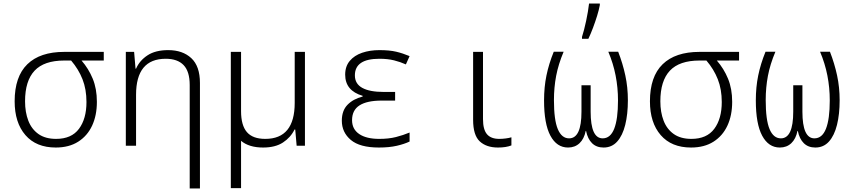

<svg xmlns="http://www.w3.org/2000/svg" viewBox="-20 -826 4840 1088"><path d="M296 10Q185 10 124 -60.5Q63 -131 63 -252Q63 -392 135 -462Q207 -532 344 -532H568V-483H442Q482 -437 505.5 -380Q529 -323 529 -249Q529 -172 502 -114Q475 -56 423 -23Q371 10 296 10ZM298 -39Q385 -39 427.5 -96Q470 -153 470 -248Q470 -320 447.5 -377Q425 -434 383 -483H344Q230 -483 176 -425.5Q122 -368 122 -252Q122 -190 140.5 -142Q159 -94 198 -66.5Q237 -39 298 -39Z M693 0V-532H740L748 -437H751Q771 -483 816 -512.5Q861 -542 933 -542Q1015 -542 1064 -496.5Q1113 -451 1113 -356V242H1055V-344Q1055 -421 1020.5 -457Q986 -493 919 -493Q751 -493 751 -289V0Z M1288 240V-532H1346V-196Q1346 -116 1379 -77.5Q1412 -39 1483 -39Q1650 -39 1650 -243V-532H1708V0H1661L1653 -92H1649Q1627 -47 1583.5 -18.5Q1540 10 1471 10Q1391 10 1346 -28V240Z M2127 10Q2019 10 1968 -33Q1917 -76 1917 -142Q1917 -199 1949 -232Q1981 -265 2035 -279V-283Q1936 -312 1936 -403Q1936 -450 1962 -481Q1988 -512 2032 -527Q2076 -542 2130 -542Q2187 -542 2225 -533Q2263 -524 2301 -508L2280 -461Q2249 -475 2213 -484Q2177 -493 2130 -493Q1991 -493 1991 -399Q1991 -351 2033 -328Q2075 -305 2154 -305H2219V-256H2143Q2060 -256 2017.5 -229Q1975 -202 1975 -145Q1975 -94 2015.5 -66.5Q2056 -39 2129 -39Q2183 -39 2224 -49.5Q2265 -60 2301 -75V-24Q2272 -10 2229 0Q2186 10 2127 10Z M2802 10Q2736 10 2698.5 -25Q2661 -60 2661 -147V-532H2717V-151Q2717 -92 2739.5 -65.5Q2762 -39 2809 -39Q2827 -39 2846 -41.5Q2865 -44 2878 -48V-2Q2848 10 2802 10Z M3199 10Q3135 10 3099 -57Q3063 -124 3063 -257Q3063 -332 3076.5 -398Q3090 -464 3118 -533H3174Q3144 -462 3131.5 -396Q3119 -330 3119 -259Q3119 -146 3141 -94Q3163 -42 3205 -42Q3275 -42 3275 -193V-343H3327V-193Q3327 -42 3395 -42Q3439 -42 3460.5 -96.5Q3482 -151 3482 -257Q3482 -329 3468.5 -398Q3455 -467 3427 -533H3483Q3509 -466 3523.5 -398.5Q3538 -331 3538 -258Q3538 -179 3523 -118.5Q3508 -58 3477.5 -24Q3447 10 3400 10Q3360 10 3335 -14.5Q3310 -39 3301 -84H3299Q3290 -39 3264 -14.5Q3238 10 3199 10ZM3278 -617Q3290 -654 3301.5 -708Q3313 -762 3318 -806H3379V-797Q3374 -770 3363.5 -736Q3353 -702 3340 -667.5Q3327 -633 3314 -606H3278Z M3896 10Q3785 10 3724 -60.5Q3663 -131 3663 -252Q3663 -392 3735 -462Q3807 -532 3944 -532H4168V-483H4042Q4082 -437 4105.5 -380Q4129 -323 4129 -249Q4129 -172 4102 -114Q4075 -56 4023 -23Q3971 10 3896 10ZM3898 -39Q3985 -39 4027.5 -96Q4070 -153 4070 -248Q4070 -320 4047.5 -377Q4025 -434 3983 -483H3944Q3830 -483 3776 -425.5Q3722 -368 3722 -252Q3722 -190 3740.5 -142Q3759 -94 3798 -66.5Q3837 -39 3898 -39Z M4399 10Q4335 10 4299 -57Q4263 -124 4263 -257Q4263 -332 4276.5 -398Q4290 -464 4318 -533H4374Q4344 -462 4331.5 -396Q4319 -330 4319 -259Q4319 -146 4341 -94Q4363 -42 4405 -42Q4475 -42 4475 -193V-343H4527V-193Q4527 -42 4595 -42Q4639 -42 4660.5 -96.5Q4682 -151 4682 -257Q4682 -329 4668.5 -398Q4655 -467 4627 -533H4683Q4709 -466 4723.5 -398.5Q4738 -331 4738 -258Q4738 -179 4723 -118.5Q4708 -58 4677.5 -24Q4647 10 4600 10Q4560 10 4535 -14.5Q4510 -39 4501 -84H4499Q4490 -39 4464 -14.5Q4438 10 4399 10Z"/></svg>

Font: Noto Sans Mono Light
Style: Regular
Weight: 300
Designer: Monotype Design Team
Foundry: Monotype Imaging Inc.
Version: Version 2.014; ttfautohint (v1.8.4.7-5d5b)